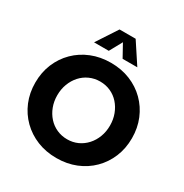

<svg xmlns="http://www.w3.org/2000/svg" viewBox="-219 -1147 1275 1331"><g transform="rotate(30 418.5 -481.5)"><path d="M418.9 14.6Q335 14.6 264.4 -13.9Q193.8 -42.5 141.6 -94Q89.4 -145.5 60.5 -214.8Q31.7 -284.2 31.7 -366.2Q31.7 -448.2 60.5 -517.6Q89.4 -586.9 141.4 -638.4Q193.4 -689.9 264.2 -718.5Q335 -747.1 418.9 -747.1Q502.9 -747.1 573.5 -718.5Q644 -689.9 695.8 -638.4Q747.6 -586.9 776.4 -517.6Q805.2 -448.2 805.2 -366.2Q805.2 -284.2 776.4 -214.8Q747.6 -145.5 695.8 -94Q644 -42.5 573.5 -13.9Q502.9 14.6 418.9 14.6ZM418.9 -135.3Q463.9 -135.3 502.2 -152.8Q540.5 -170.4 569.1 -201.9Q597.7 -233.4 613.5 -275.4Q629.4 -317.4 629.4 -366.2Q629.4 -415 613.5 -457Q597.7 -499 569.3 -530.8Q541 -562.5 502.4 -579.8Q463.9 -597.2 418.9 -597.2Q374 -597.2 335.2 -579.8Q296.4 -562.5 267.8 -530.8Q239.3 -499 223.4 -457Q207.5 -415 207.5 -366.2Q207.5 -317.4 223.4 -275.4Q239.3 -233.4 267.8 -201.7Q296.4 -169.9 335.2 -152.6Q374 -135.3 418.9 -135.3ZM591.3 -811H473.6L418 -911.6L362.8 -811H245.1L353.5 -976.6H482.4Z"/></g></svg>

Font: Kumbh Sans ExtraBold
Style: Regular
Weight: 800
Version: Version 1.005